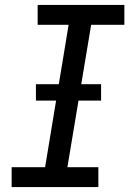

<svg xmlns="http://www.w3.org/2000/svg" viewBox="-20 -755 540 775"><path d="M27 0V-80H162L257 -655H132V-735H482V-655H348L252 -80H377V0ZM125 -349V-415H388V-349Z"/></svg>

Font: Iosevka Slab Medium
Style: Italic
Weight: 500
Italic angle: -9°
Monospace: yes
Designer: Belleve Invis
Foundry: Belleve Invis
Version: Version 11.1.0; ttfautohint (v1.8.3)